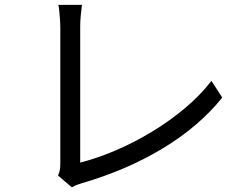

<svg xmlns="http://www.w3.org/2000/svg" viewBox="-20 -764 1040 801"><path d="M222.1 -31.8Q227.6 -43.8 229.6 -54.9Q231.6 -66.1 231.6 -80.8Q231.6 -96.3 231.6 -137.4Q231.6 -178.4 231.6 -235Q231.6 -291.7 231.6 -354.3Q231.6 -417 231.6 -476.5Q231.6 -536 231.6 -582.6Q231.6 -629.2 231.6 -652.5Q231.6 -666 230.2 -683.8Q228.8 -701.6 227.2 -718.1Q225.6 -734.5 223.5 -743.8H322Q319.4 -725.6 317 -700.1Q314.6 -674.6 314.6 -653.1Q314.6 -632.6 314.6 -594.8Q314.6 -556.9 314.6 -508.3Q314.6 -459.6 314.6 -406Q314.6 -352.5 314.6 -300.5Q314.6 -248.5 314.6 -203.9Q314.6 -159.2 314.6 -128Q314.6 -96.8 314.6 -85.7Q386.7 -104 463.2 -136.8Q539.7 -169.6 613.5 -214.2Q687.3 -258.9 751.4 -312.5Q815.5 -366.2 862.1 -426.6L907.2 -356.9Q809.8 -236 659.3 -145.1Q508.8 -54.3 321.9 0.2Q314 2.4 302.8 6.6Q291.6 10.9 279.8 17.6Z"/></svg>

Font: Noto Sans SC Thin
Style: Regular
Weight: 100
Designer: Ryoko NISHIZUKA 西塚涼子 (kana, bopomofo & ideographs); Paul D. Hunt (Latin, Greek & Cyrillic); Sandoll Communications 산돌커뮤니
Foundry: Adobe
Version: Version 2.004-H2;hotconv 1.0.118;makeotfexe 2.5.65603